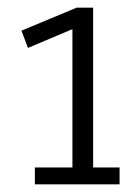

<svg xmlns="http://www.w3.org/2000/svg" viewBox="-20 -788 363 501"><path d="M188 -720 169 -739V-307H223V-768H180L36 -708L53 -663ZM71 -307H292V-351H71Z"/></svg>

Font: Yaldevi ExtraLight Light
Style: Regular
Weight: 300
Version: Version 1.100